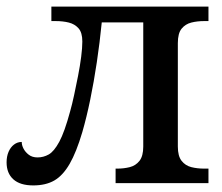

<svg xmlns="http://www.w3.org/2000/svg" viewBox="-20 -556 674 583"><path d="M81 7Q41 7 20.5 -11.5Q0 -30 0 -63Q0 -81 6 -95Q12 -109 22.5 -117Q33 -125 46 -125Q46 -115 51.5 -104.5Q57 -94 67.5 -86Q78 -78 94 -78Q112 -78 128 -87Q144 -96 160 -125.5Q176 -155 193 -218Q199 -239 205 -267Q211 -295 217 -325.5Q223 -356 226.5 -383.5Q230 -411 230 -430Q230 -457 218.5 -470Q207 -483 189 -487.5Q171 -492 149 -492H136V-536H613V-492H600Q579 -492 561 -487.5Q543 -483 531.5 -469Q520 -455 520 -425V-111Q520 -82 531.5 -67.5Q543 -53 561 -48.5Q579 -44 600 -44H613V0H331V-44H336Q356 -44 374 -48.5Q392 -53 403.5 -67.5Q415 -82 415 -111V-488H289Q283 -427 274 -367Q265 -307 254 -253.5Q243 -200 230 -155Q212 -94 191.5 -58.5Q171 -23 145 -8Q119 7 81 7Z"/></svg>

Font: ET Text
Style: Regular
Weight: 470
Designer: Monotype Design Team
Foundry: Monotype Imaging Inc.
Version: Version 2.009